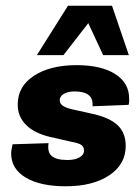

<svg xmlns="http://www.w3.org/2000/svg" viewBox="-20 -641 490 672"><path d="M210 11Q121 11 70 -19.5Q19 -50 19 -104Q19 -111 20.5 -118Q22 -125 24 -136L150 -140Q145 -109 161 -95Q177 -81 216 -81Q242 -81 258 -90Q274 -99 274 -114Q274 -127 265 -133.5Q256 -140 229 -145L154 -162Q100 -175 71 -204Q42 -233 42 -275Q42 -339 99 -376Q156 -413 248 -413Q334 -413 383 -382Q432 -351 432 -296V-286Q432 -281 430 -274L304 -269Q306 -296 290 -308.5Q274 -321 241 -321Q218 -321 203.5 -312.5Q189 -304 189 -290Q189 -279 199 -271.5Q209 -264 230 -259L306 -242Q364 -229 392 -202.5Q420 -176 420 -130Q420 -66 362.5 -27.5Q305 11 210 11ZM109 -448 218 -621H372L431 -448H341L289 -560L202 -448Z"/></svg>

Font: Rokkitt SemiBold ExtraBold
Style: Italic
Weight: 800
Italic angle: -9°
Version: Version 3.103